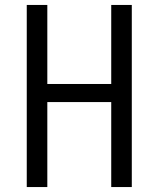

<svg xmlns="http://www.w3.org/2000/svg" viewBox="-20 -755 640 775"><path d="M88 0V-735H171V-416H429V-735H512V0H429V-343H171V0Z"/></svg>

Font: Iosevka Extended
Style: Regular
Weight: 400
Width: 7
Monospace: yes
Designer: Belleve Invis
Foundry: Belleve Invis
Version: Version 32.5.0; ttfautohint (v1.8.4)